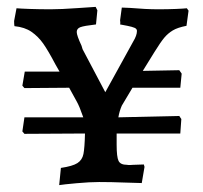

<svg xmlns="http://www.w3.org/2000/svg" viewBox="-20 -529 591 558"><path d="M157 -41Q191 -46 205 -55Q219 -64 222.5 -81.5Q226 -99 227 -141L51 -140L45 -147L51 -188H222Q211 -220 203 -234L181 -274L51 -273L45 -280L52 -321H153L141 -342Q120 -382 105.5 -402.5Q91 -423 71.5 -436.5Q52 -450 22 -453Q21 -458 21 -468L28 -505Q38 -504 66.5 -503Q95 -502 127 -502Q157 -502 206 -505.5Q255 -509 258 -509L263 -499L259 -458Q224 -454 213.5 -450Q203 -446 203 -436Q203 -426 217 -396L220 -386L286 -261L367 -408Q378 -426 378 -439Q378 -445 371.5 -448Q365 -451 350 -454L329 -458Q330 -461 329.5 -465Q329 -469 329 -470L334 -507L358 -506Q404 -502 440 -502Q468 -502 491.5 -503Q515 -504 523 -505L528 -498L522 -454Q496 -449 482 -440.5Q468 -432 457.5 -419.5Q447 -407 429 -378L395 -323L501 -325L508 -315L504 -274H365L334 -222Q327 -206 324 -188L501 -192L507 -183L504 -141H319V-108Q319 -73 324.5 -61.5Q330 -50 349 -50Q354 -49 359 -49.5Q364 -50 368 -50L398 -51L400 -44L392 3Q378 3 341 1.5Q304 0 268 0Q241 0 202.5 3.5Q164 7 152 9Z"/></svg>

Font: Alegreya Medium
Style: Regular
Weight: 500
Designer: Juan Pablo del Peral
Foundry: Huerta Tipografica
Version: Version 2.007; ttfautohint (v1.6)